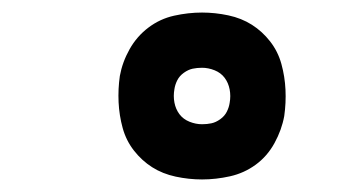

<svg xmlns="http://www.w3.org/2000/svg" viewBox="-20 -807 540 306"><path d="M302 -521Q281 -521 260 -525.5Q239 -530 222.5 -540.5Q206 -551 193.5 -567Q181 -583 175.5 -603Q170 -623 169 -644Q168 -665 171 -686Q175 -708 186.5 -728.5Q198 -749 216.5 -763Q235 -777 257.5 -782Q280 -787 302 -787Q323 -787 344 -782.5Q365 -778 381.5 -767.5Q398 -757 410.5 -741Q423 -725 428.5 -705Q434 -685 435 -664Q436 -643 433 -622Q429 -600 417.5 -579Q406 -558 387.5 -544.5Q369 -531 346.5 -526Q324 -521 302 -521ZM302 -609Q310 -609 317 -610.5Q324 -612 331 -617Q338 -622 341.5 -629Q345 -636 346 -643Q348 -654 346 -664.5Q344 -675 338 -683Q332 -691 322 -695Q312 -699 302 -699Q294 -699 287 -697.5Q280 -696 273 -691Q266 -686 262.5 -679Q259 -672 258 -665Q256 -654 258 -643.5Q260 -633 266 -625Q272 -617 282 -613Q292 -609 302 -609Z"/></svg>

Font: Iosevka Heavy
Style: Italic
Weight: 900
Italic angle: -9°
Monospace: yes
Designer: Belleve Invis
Foundry: Belleve Invis
Version: Version 32.5.0; ttfautohint (v1.8.4)